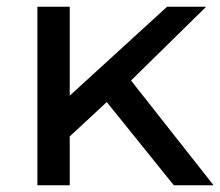

<svg xmlns="http://www.w3.org/2000/svg" viewBox="-20 -550 654 570"><path d="M297 -247 496 0H614L369 -311L592 -530H476L187 -266V-530H91V0H187V-145Z"/></svg>

Font: Rookery
Style: Regular
Weight: 400
Designer: Ryan Kimball / Julieta Ulanovsky
Foundry: Motorola Mobility LLC.
Version: Version 1.0